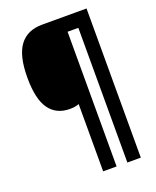

<svg xmlns="http://www.w3.org/2000/svg" viewBox="-161 -919 872 1073"><g transform="rotate(-20 275.5 -382.5)"><path d="M487 61H407V-740H343V61H263V-339Q241 -330 209 -330Q128 -330 86 -389Q44 -448 44 -575Q44 -705 89 -765.5Q134 -826 223 -826H487Z"/></g></svg>

Font: Noto Sans Malayalam UI Condensed ExtraBold
Style: Regular
Weight: 800
Width: 3
Designer: Jelle Bosma - Monotype Design Team
Foundry: Monotype Imaging Inc.
Version: Version 2.104; ttfautohint (v1.8.4.7-5d5b)